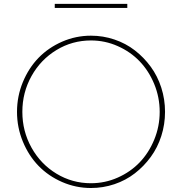

<svg xmlns="http://www.w3.org/2000/svg" viewBox="-20 -946 930 981"><path d="M444.8 -763.7Q506.8 -763.7 564.7 -744.1Q622.6 -724.6 668.9 -688.7Q715.3 -652.8 750.2 -605Q785.2 -557.1 804.2 -497.8Q823.2 -438.5 823.2 -374.5Q823.2 -310.5 804.2 -251.2Q785.2 -191.9 750.2 -144Q715.3 -96.2 668.9 -60.3Q622.6 -24.4 564.7 -4.9Q506.8 14.6 444.8 14.6Q367.7 14.6 297.6 -15.9Q227.5 -46.4 177 -98.4Q126.5 -150.4 96.7 -222.7Q66.9 -294.9 66.9 -374.5Q66.9 -454.1 96.7 -526.4Q126.5 -598.6 177 -650.6Q227.5 -702.6 297.6 -733.2Q367.7 -763.7 444.8 -763.7ZM444.8 -9.8Q516.6 -9.8 581.5 -38.6Q646.5 -67.4 693.4 -116.2Q740.2 -165 768.1 -232.7Q795.9 -300.3 795.9 -374.5Q795.9 -448.7 768.1 -516.4Q740.2 -584 693.4 -632.8Q646.5 -681.6 581.5 -710.4Q516.6 -739.3 444.8 -739.3Q349.1 -739.3 268.6 -690.4Q188 -641.6 141.1 -557.6Q94.2 -473.6 94.2 -374.5Q94.2 -275.4 141.1 -191.4Q188 -107.4 268.6 -58.6Q349.1 -9.8 444.8 -9.8ZM630.4 -905.3H259.8V-926.3H630.4Z"/></svg>

Font: Spartan MB Thin
Style: Regular
Weight: 100
Designer: Matt Bailey, Mirko Velimirovic
Foundry: Matt Bailey
Version: Version 1.005